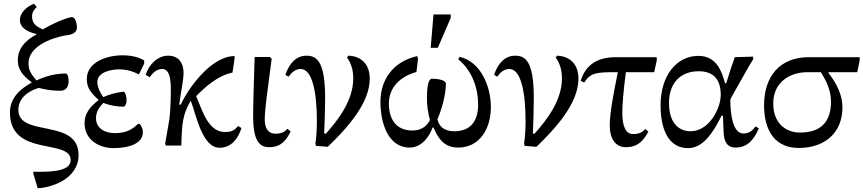

<svg xmlns="http://www.w3.org/2000/svg" viewBox="-20 -776 4605 1024"><path d="M330 -384C273 -383 230 -372 174 -347C143 -385 132 -404 132 -437C132 -555 326 -587 330 -587C382 -592 392 -613 390 -635C388 -666 376 -685 364 -685C351 -685 285 -664 208 -619C174 -635 151 -649 151 -689C151 -709 159 -722 176 -739L161 -756C121 -741 86 -706 86 -670C86 -621 141 -602 174 -595V-592C112 -559 75 -515 75 -454C75 -393 121 -358 148 -338V-335C98 -307 33 -261 33 -176C33 64 357 -39 357 78C357 141 243 141 158 140V151L181 228C255 225 399 178 399 51C399 -148 78 -41 78 -190C78 -245 119 -287 186 -307C191 -307 237 -292 300 -292C321 -292 344 -300 346 -340C347 -361 341 -384 330 -384Z M531 -258C515 -279 499 -312 499 -338C499 -390 569 -406 614 -406C660 -406 691 -394 721 -379L749 -437V-454C722 -469 688 -481 633 -481C546 -481 443 -443 443 -355C443 -306 465 -281 506 -243C457 -204 431 -169 431 -119C431 -26 514 14 585 14C661 14 742 -7 742 -71C742 -88 735 -103 725 -115H716C691 -92 661 -66 593 -66C544 -66 492 -88 492 -146C492 -184 514 -209 531 -227C567 -214 601 -207 639 -207C646 -207 655 -221 655 -239C655 -268 646 -287 639 -287C603 -284 555 -270 531 -258Z M1250 -104C1233 -85 1222 -72 1178 -72C1086 -72 1054 -204 1026 -263C1072 -310 1139 -372 1220 -389L1231 -463V-477C1107 -477 985 -307 944 -218H936L943 -266C951 -320 959 -356 959 -387C959 -436 936 -479 877 -479C819 -479 773 -430 757 -377L778 -364C790 -379 809 -408 846 -408C895 -408 891 -316 891 -278C891 -234 887 -164 883 -138L861 -11L864 0H947C950 -122 956 -168 996 -237H998C1027 -162 1058 12 1151 12C1213 12 1249 -35 1268 -93Z M1330 -157C1330 -33 1359 9 1415 9C1478 9 1506 -26 1530 -75L1513 -89C1500 -76 1487 -63 1449 -63C1407 -63 1392 -98 1392 -137C1392 -193 1405 -279 1429 -463L1419 -472H1338C1335 -362 1330 -226 1330 -157Z M1728 7C1832 -93 1952 -226 1952 -356C1952 -457 1878 -479 1838 -479L1831 -469C1846 -448 1864 -414 1864 -358C1864 -241 1785 -138 1717 -62L1709 -65C1711 -117 1714 -194 1714 -251C1714 -443 1673 -479 1615 -479C1557 -479 1522 -435 1502 -377L1519 -367C1535 -388 1553 -408 1584 -408C1647 -408 1670 -277 1670 -132C1670 -81 1667 -41 1662 -10L1665 2Z M2313 -140C2340 -202 2358 -278 2358 -330C2358 -344 2331 -356 2284 -356C2262 -356 2257 -302 2257 -255C2257 -210 2263 -173 2273 -136C2263 -117 2241 -80 2179 -80C2090 -80 2054 -144 2054 -223C2054 -311 2116 -369 2201 -392L2209 -460L2206 -477C2073 -447 2009 -348 2009 -233C2009 -125 2047 11 2165 11C2235 11 2275 -59 2287 -96H2292C2318 -35 2350 11 2424 11C2535 11 2598 -85 2598 -206C2598 -309 2548 -446 2431 -473L2424 -460C2499 -398 2530 -306 2530 -217C2530 -127 2486 -76 2404 -76C2343 -76 2321 -106 2313 -140ZM2277 -521H2315L2384 -681V-699H2292Z M2841 7C2945 -93 3065 -226 3065 -356C3065 -457 2991 -479 2951 -479L2944 -469C2959 -448 2977 -414 2977 -358C2977 -241 2898 -138 2830 -62L2822 -65C2824 -117 2827 -194 2827 -251C2827 -443 2786 -479 2728 -479C2670 -479 2635 -435 2615 -377L2632 -367C2648 -388 2666 -408 2697 -408C2760 -408 2783 -277 2783 -132C2783 -81 2780 -41 2775 -10L2778 2Z M3232 -107C3232 -36 3263 9 3318 9C3383 9 3412 -27 3438 -74L3422 -88C3409 -75 3395 -61 3356 -61C3316 -61 3299 -105 3299 -174C3299 -213 3304 -286 3318 -391H3469L3483 -455L3482 -471H3264C3169 -471 3104 -433 3077 -345L3096 -336C3130 -388 3158 -391 3267 -391H3275C3252 -277 3232 -172 3232 -107Z M3847 -332C3830 -393 3803 -478 3705 -478C3586 -478 3503 -370 3503 -215C3503 -86 3545 14 3650 14C3727 14 3782 -64 3828 -159H3836C3838 -126 3837 -99 3839 -74C3841 -21 3857 11 3904 11C3985 11 4014 -64 4027 -91L4010 -102C3994 -81 3977 -64 3945 -64C3887 -64 3875 -171 3875 -244C3875 -249 3916 -319 3975 -424L3997 -460V-474L3899 -471C3886 -435 3873 -397 3853 -332ZM3663 -76C3609 -76 3548 -110 3548 -227C3548 -335 3611 -396 3706 -396C3775 -396 3824 -363 3824 -270C3824 -198 3762 -76 3663 -76Z M4565 -454V-471H4294C4138 -471 4055 -368 4055 -214C4055 -122 4084 13 4241 13C4380 13 4473 -69 4473 -203C4473 -290 4419 -360 4398 -388V-391H4552ZM4358 -391C4382 -352 4412 -299 4412 -234C4412 -127 4359 -69 4246 -69C4173 -69 4104 -117 4104 -224C4104 -338 4192 -391 4287 -391Z"/></svg>

Font: STIX Two Math
Style: Regular
Weight: 400
Designer: Ross Mills, John Hudson & Paul Hanslow, Tiro Typeworks Ltd; with portions MicroPress Inc., with additions and correction
Foundry: Tiro Typeworks Ltd
Version: Version 2.02 b142